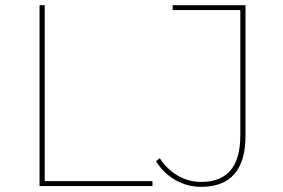

<svg xmlns="http://www.w3.org/2000/svg" viewBox="-20 -720 1097 743"><path d="M133 0V-700H153V-19H570V0ZM758 3Q705 3 658.5 -23.5Q612 -50 584 -96L598 -108Q627 -64 668.5 -40Q710 -16 759 -16Q910 -16 910 -196V-681H648V-700H930V-194Q930 -96 887 -46.5Q844 3 758 3Z"/></svg>

Font: Montserrat Thin Thin
Style: Regular
Weight: 250
Version: Version 9.000